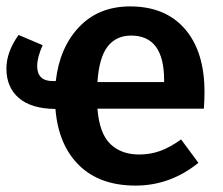

<svg xmlns="http://www.w3.org/2000/svg" viewBox="-20 -564 697 599"><path d="M616 -225H284Q290 -148 324 -115Q358 -82 414 -82Q449 -82 479.5 -93Q510 -104 545 -129L599 -56Q511 15 403 15Q291 15 226.5 -48.5Q162 -112 153 -224Q77 -225 38.5 -258.5Q0 -292 0 -350Q0 -402 38 -455L113 -423Q96 -385 96 -358Q96 -311 145 -311H154Q166 -416 227 -480Q288 -544 386 -544Q496 -544 557 -473.5Q618 -403 618 -277Q618 -253 616 -225ZM492 -314Q492 -453 389 -453Q342 -453 315.5 -418.5Q289 -384 284 -308H492Z"/></svg>

Font: Fira Sans Medium
Style: Regular
Weight: 500
Designer: bBox Type GmbH & Carrois Corporate GbR & Edenspiekermann AG
Foundry: bBox Type GmbH & Carrois Corporate GbR & Edenspiekermann AG
Version: Version 4.301